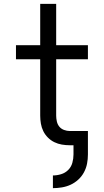

<svg xmlns="http://www.w3.org/2000/svg" viewBox="-20 -755 540 998"><path d="M255 223V157Q276 157 297.5 150.5Q319 144 334.5 128.5Q350 113 356 91.5Q362 70 362 48V0H343Q322 0 301.5 -3.5Q281 -7 262.5 -16Q244 -25 229 -40Q214 -55 205 -73.5Q196 -92 192.5 -112.5Q189 -133 189 -154V-447H63V-520H189V-735H272V-520H437V-447H272V-154Q272 -139 275.5 -123.5Q279 -108 288.5 -96.5Q298 -85 313 -79.5Q328 -74 343 -74H437V48Q437 72 432.5 95.5Q428 119 416.5 140.5Q405 162 387 178.5Q369 195 347.5 205Q326 215 302 219Q278 223 255 223Z"/></svg>

Font: Iosevka Etoile
Style: Regular
Weight: 400
Designer: Belleve Invis
Foundry: Belleve Invis
Version: Version 33.2.4